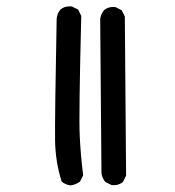

<svg xmlns="http://www.w3.org/2000/svg" viewBox="-20 -598 540 594"><path d="M198.2 -24.4Q182.6 -26.4 170.9 -36.1Q151.4 -96.7 150.4 -163.6Q149.4 -230.5 155.3 -541Q157.2 -556.6 167 -568.4Q180.7 -580.1 202.1 -578.1L221.7 -568.4L231.4 -548.8Q223.6 -240.2 226.6 -178.7Q229.5 -117.2 237.3 -55.7L227.5 -36.1Q213.9 -26.4 198.2 -24.4ZM325.2 -25.4 305.7 -35.2Q295.9 -46.9 293.9 -62.5L290 -539.1Q292 -554.7 301.8 -566.4Q315.4 -578.1 336.9 -576.2L356.4 -566.4L366.2 -546.9L370.1 -54.7L360.4 -35.2Q346.7 -23.4 325.2 -25.4Z"/></svg>

Font: NaikaiFont
Style: Regular
Weight: 400
Version: Version 1.67